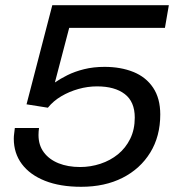

<svg xmlns="http://www.w3.org/2000/svg" viewBox="-20 -706 693 738"><path d="M292 12Q211 12 153 -11Q95 -34 64 -75.5Q33 -117 33 -173Q33 -183 34.5 -193Q36 -203 37 -214H130Q129 -207 128.5 -200.5Q128 -194 128 -187Q128 -148 148.5 -120.5Q169 -93 205 -78.5Q241 -64 288 -64Q328 -64 366 -76.5Q404 -89 433.5 -113Q463 -137 480.5 -172.5Q498 -208 498 -254Q498 -315 459.5 -344.5Q421 -374 353 -374Q317 -374 281.5 -364Q246 -354 215.5 -336Q185 -318 164 -292L82 -305L181 -686H629L614 -599H246L191 -389Q211 -403 239 -417Q267 -431 303 -440Q339 -449 382 -449Q444 -449 492.5 -429.5Q541 -410 568.5 -369Q596 -328 596 -266Q596 -182 557.5 -119.5Q519 -57 451 -22.5Q383 12 292 12Z"/></svg>

Font: Archivo SemiExpanded
Style: Italic
Weight: 400
Width: 6
Italic angle: -10°
Designer: Hector Gatti
Foundry: Omnibus-Type
Version: Version 2.001